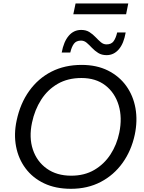

<svg xmlns="http://www.w3.org/2000/svg" viewBox="-20 -1112 857 1142"><path d="M402 11Q310.5 11 242.2 -21.5Q174 -54 131.8 -110.8Q89.5 -167.5 75.5 -241Q61.5 -314.5 79 -395.5Q100.5 -497 153.8 -571.2Q207 -645.5 286 -685.8Q365 -726 465.5 -726Q555 -726 622 -692.5Q689 -659 730.8 -601Q772.5 -543 785.8 -468.2Q799 -393.5 781.5 -310.5Q761 -215.5 709 -143Q657 -70.5 579 -29.8Q501 11 402 11ZM403.5 -67Q482.5 -67 541.2 -101.5Q600 -136 637.5 -194Q675 -252 689.5 -322.5Q708 -412 685.8 -486Q663.5 -560 606.8 -604Q550 -648 464.5 -648Q383.5 -648 323.5 -613.5Q263.5 -579 225 -519Q186.5 -459 170.5 -383Q151.5 -294 175.5 -222.5Q199.5 -151 258.5 -109Q317.5 -67 403.5 -67ZM614 -784Q585 -784 564.2 -797Q543.5 -810 527.2 -827.2Q511 -844.5 495.8 -857.5Q480.5 -870.5 462 -870.5Q433.5 -870.5 419.8 -852Q406 -833.5 398 -799.5H347Q359 -864.5 388.8 -899.2Q418.5 -934 463 -934Q492 -934 512.2 -921Q532.5 -908 548.5 -891Q564.5 -874 579.8 -861Q595 -848 613.5 -848Q642 -848 655.5 -866.5Q669 -885 677 -919H727.5Q716.5 -853.5 686.8 -818.8Q657 -784 614 -784ZM416 -1027 429.5 -1091.5H743L730 -1027Z"/></svg>

Font: Commissioner
Style: Italic
Weight: 400
Italic angle: -12°
Designer: Kostas Bartsokas
Foundry: Kostas Bartsokas
Version: Version 1.000; ttfautohint (v1.8.3)